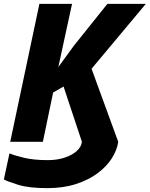

<svg xmlns="http://www.w3.org/2000/svg" viewBox="-32 -734 775 994"><path d="M213 240Q118 240 63 223Q8 206 -12 195L17 60Q43 71 93 83Q143 95 216 95Q263 95 301.5 82.5Q340 70 364.5 48.5Q389 27 392 0L297 -286L243 -255L190 0H21L172 -714H341L270 -387L351 -498L524 -714H723L442 -378L580 0Q574 43 547 85.5Q520 128 473 163Q426 198 360.5 219Q295 240 213 240Z"/></svg>

Font: Noto Sans ExtraBold
Style: Italic
Weight: 800
Italic angle: -12°
Designer: Monotype Design Team
Foundry: Monotype Imaging Inc.
Version: Version 2.013; ttfautohint (v1.8.4.7-5d5b)